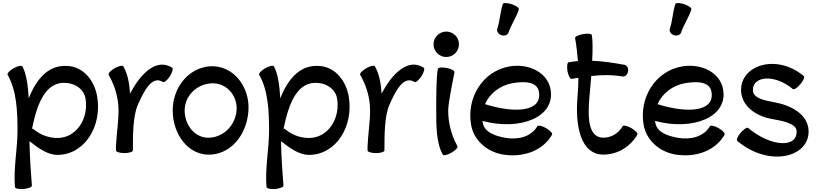

<svg xmlns="http://www.w3.org/2000/svg" viewBox="-20 -1005 5463 1283"><path d="M31 -505C91 -401 97 -262 97 -133C97 -7 69 119 80 245C81 255 107 260 138 258C169 255 194 245 193 235C185 138 179 40 177 -57L178 -61C235 -15 299 30 363 30C547 30 664 -164 629 -362C611 -463 544 -550 446 -563C310 -580 226 -484 172 -348C167 -436 155 -517 129 -562C124 -570 98 -564 71 -549C44 -533 26 -514 31 -505ZM207 -140C203 -143 199 -145 194 -146C229 -314 285 -469 432 -450C490 -443 541 -405 551 -349C575 -214 491 -83 364 -83C306 -83 251 -103 207 -140Z M868 0C868 -103 868 -229 901 -304C943 -400 997 -503 1069 -457C1077 -452 1098 -469 1115 -495C1132 -522 1139 -547 1130 -553C1026 -619 919 -514 849 -379C845 -445 834 -510 804 -562C799 -570 773 -564 746 -549C719 -533 701 -514 706 -505C748 -432 772 -351 772 -267C772 -186 758 -106 755 -26C755 -19 755 -12 755 -4C755 -4 755 -3 755 -2C755 -1 755 -1 755 0C755 10 780 18 812 18C843 18 868 10 868 0Z M1391 28C1534 18 1630 -115 1640 -264C1652 -427 1536 -572 1383 -562C1237 -551 1134 -418 1134 -267C1134 -105 1242 39 1391 28ZM1214 -267C1214 -364 1293 -442 1391 -448C1489 -455 1568 -370 1561 -269C1554 -172 1480 -92 1383 -85C1287 -78 1214 -165 1214 -267Z M1712 -505C1772 -401 1778 -262 1778 -133C1778 -7 1750 119 1761 245C1762 255 1788 260 1819 258C1850 255 1875 245 1874 235C1866 138 1860 40 1858 -57L1859 -61C1916 -15 1980 30 2044 30C2228 30 2345 -164 2310 -362C2292 -463 2225 -550 2127 -563C1991 -580 1907 -484 1853 -348C1848 -436 1836 -517 1810 -562C1805 -570 1779 -564 1752 -549C1725 -533 1707 -514 1712 -505ZM1888 -140C1884 -143 1880 -145 1875 -146C1910 -314 1966 -469 2113 -450C2171 -443 2222 -405 2232 -349C2256 -214 2172 -83 2045 -83C1987 -83 1932 -103 1888 -140Z M2549 0C2549 -103 2549 -229 2582 -304C2624 -400 2678 -503 2750 -457C2758 -452 2779 -469 2796 -495C2813 -522 2820 -547 2811 -553C2707 -619 2600 -514 2530 -379C2526 -445 2515 -510 2485 -562C2480 -570 2454 -564 2427 -549C2400 -533 2382 -514 2387 -505C2429 -432 2453 -351 2453 -267C2453 -186 2439 -106 2436 -26C2436 -19 2436 -12 2436 -4C2436 -4 2436 -3 2436 -2C2436 -1 2436 -1 2436 0C2436 10 2461 18 2493 18C2524 18 2549 10 2549 0Z M3047 -709C3047 -732 3038 -754 3022 -769C3006 -785 2984 -794 2962 -794C2939 -794 2918 -785 2902 -769C2886 -754 2877 -732 2877 -709C2877 -687 2886 -665 2902 -649C2918 -633 2939 -624 2962 -624C2984 -624 3006 -633 3022 -649C3038 -665 3047 -687 3047 -709ZM2906 -545C2895 -491 2895 -360 2895 -267C2895 -165 2895 -48 2939 28C2944 37 2970 31 2997 15C3024 0 3042 -20 3037 -28C2996 -101 2975 -183 2975 -267C2975 -312 3000 -437 3017 -522C3019 -532 2996 -545 2965 -551C2935 -557 2908 -554 2906 -545Z M3378 -787C3396 -841 3430 -888 3447 -942C3451 -951 3429 -967 3399 -977C3370 -987 3343 -987 3340 -978C3322 -924 3321 -866 3303 -813C3297 -796 3310 -777 3330 -770C3351 -763 3372 -771 3378 -787ZM3669 -105C3674 -114 3656 -133 3629 -149C3602 -164 3576 -170 3571 -162C3530 -91 3441 -69 3358 -84C3290 -96 3217 -120 3206 -185C3205 -189 3205 -193 3204 -197C3457 -129 3692 -223 3659 -407C3639 -524 3509 -583 3384 -561C3206 -530 3096 -352 3128 -171C3146 -67 3234 9 3338 27C3468 50 3605 7 3669 -105ZM3404 -449C3482 -463 3569 -461 3581 -393C3606 -255 3416 -247 3221 -309C3252 -380 3320 -434 3404 -449Z M3800 -478C3815 -480 3830 -483 3845 -485C3845 -442 3843 -399 3839 -356C3823 -170 3857 28 4012 28C4106 28 4192 -24 4239 -105C4244 -114 4226 -133 4199 -149C4172 -164 4146 -170 4141 -162C4114 -115 4066 -85 4012 -85C3908 -85 3908 -224 3918 -349C3922 -394 3927 -445 3931 -497C4000 -505 4070 -506 4139 -494C4156 -491 4173 -506 4177 -528C4181 -549 4170 -569 4152 -572C4081 -585 4009 -596 3937 -599C3941 -670 3941 -734 3935 -770C3933 -780 3907 -783 3876 -777C3845 -772 3821 -760 3823 -750C3832 -699 3838 -648 3842 -597C3821 -595 3801 -593 3780 -589C3770 -587 3767 -561 3772 -530C3778 -499 3790 -476 3800 -478Z M4531 -787C4549 -841 4583 -888 4600 -942C4604 -951 4582 -967 4552 -977C4523 -987 4496 -987 4493 -978C4475 -924 4474 -866 4456 -813C4450 -796 4463 -777 4483 -770C4504 -763 4525 -771 4531 -787ZM4822 -105C4827 -114 4809 -133 4782 -149C4755 -164 4729 -170 4724 -162C4683 -91 4594 -69 4511 -84C4443 -96 4370 -120 4359 -185C4358 -189 4358 -193 4357 -197C4610 -129 4845 -223 4812 -407C4792 -524 4662 -583 4537 -561C4359 -530 4249 -352 4281 -171C4299 -67 4387 9 4491 27C4621 50 4758 7 4822 -105ZM4557 -449C4635 -463 4722 -461 4734 -393C4759 -255 4569 -247 4374 -309C4405 -380 4473 -434 4557 -449Z M4907 -63C5123 118 5394 44 5383 -136C5376 -243 5265 -302 5153 -322C5089 -334 5013 -348 5011 -401C5008 -498 5156 -512 5278 -410C5286 -404 5308 -418 5328 -442C5348 -466 5359 -490 5351 -497C5169 -649 4927 -570 4932 -399C4935 -298 5029 -230 5133 -211C5206 -198 5300 -181 5303 -131C5311 -14 5132 -22 4979 -150C4972 -156 4950 -142 4929 -118C4909 -94 4899 -70 4907 -63Z"/></svg>

Font: Nupuram SemiBold
Style: Regular
Weight: 600
Designer: Santhosh Thottingal (santhosh.thottingal@gmail.com)
Foundry: SMC
Version: Version 1.000